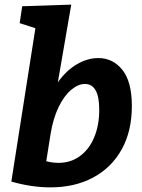

<svg xmlns="http://www.w3.org/2000/svg" viewBox="-20 -799 616 830"><path d="M550 -340Q550 -232 506 -153Q462 -74 382.5 -31.5Q303 11 198 11Q117 11 29 -14L133 -677L65 -699L76 -772L288 -779L230 -443Q266 -494 312 -521Q358 -548 405 -548Q468 -548 509 -497Q550 -446 550 -340ZM409 -325Q409 -436 347 -436Q318 -436 287.5 -410.5Q257 -385 233.5 -336.5Q210 -288 199 -222L180 -102Q207 -95 233 -95Q286 -95 326 -124.5Q366 -154 387.5 -206Q409 -258 409 -325Z"/></svg>

Font: Bitter Pro
Style: Bold Italic
Weight: 700
Italic angle: -9°
Designer: Sol Matas, and Bitter project Authors
Foundry: Sol Matas
Version: Version 1.010